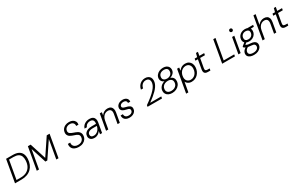

<svg xmlns="http://www.w3.org/2000/svg" viewBox="319 -2860 8065 5226"><g transform="rotate(-30 4351.5 -246.5)"><path d="M25 0 148 -700H355Q466 -700 534.5 -665Q603 -630 634 -563.5Q665 -497 660 -401Q656 -311 625.5 -237.5Q595 -164 540 -110.5Q485 -57 407.5 -28.5Q330 0 232 0ZM105 -58H242Q351 -58 426.5 -100Q502 -142 543 -217.5Q584 -293 588 -397Q592 -476 569 -530.5Q546 -585 491.5 -613.5Q437 -642 345 -642H208Z M709 0 833 -700H920L1083 -190H1084L1426 -700H1515L1392 0H1322L1425 -583H1424L1098 -100H1037L883 -582H882L779 0Z M2029 12Q1955 12 1901 -14Q1847 -40 1822 -90Q1797 -140 1807 -210H1880Q1871 -162 1888.5 -125.5Q1906 -89 1944.5 -68Q1983 -47 2037 -47Q2093 -47 2132 -66Q2171 -85 2192.5 -119Q2214 -153 2215 -198Q2217 -228 2206 -248Q2195 -268 2176 -282.5Q2157 -297 2130.5 -307.5Q2104 -318 2074.5 -327.5Q2045 -337 2015 -349Q1946 -374 1915 -415Q1884 -456 1886 -511Q1889 -570 1920 -615.5Q1951 -661 2005 -686.5Q2059 -712 2129 -712Q2193 -712 2239.5 -687.5Q2286 -663 2308 -619.5Q2330 -576 2320 -520H2248Q2254 -559 2239.5 -588.5Q2225 -618 2194 -635Q2163 -652 2120 -652Q2073 -652 2038 -635Q2003 -618 1982.5 -588.5Q1962 -559 1960 -520Q1959 -495 1967.5 -476.5Q1976 -458 1993.5 -445Q2011 -432 2035 -421Q2059 -410 2088 -400Q2117 -390 2149 -378Q2181 -367 2207 -351Q2233 -335 2252 -313.5Q2271 -292 2280.5 -264.5Q2290 -237 2288 -202Q2286 -140 2253.5 -91.5Q2221 -43 2164 -15.5Q2107 12 2029 12Z M2521 12Q2464 12 2428.5 -7.5Q2393 -27 2377 -59Q2361 -91 2363 -126Q2365 -181 2396.5 -220.5Q2428 -260 2482.5 -280.5Q2537 -301 2609 -301H2744Q2753 -350 2743 -383Q2733 -416 2706.5 -432Q2680 -448 2639 -448Q2587 -448 2544 -421.5Q2501 -395 2483 -344H2409Q2425 -398 2461.5 -434.5Q2498 -471 2547 -489.5Q2596 -508 2648 -508Q2714 -508 2755 -483Q2796 -458 2811 -412.5Q2826 -367 2815 -305L2762 0H2698L2709 -93H2708Q2694 -72 2675.5 -52.5Q2657 -33 2634.5 -19Q2612 -5 2583.5 3.5Q2555 12 2521 12ZM2536 -50Q2573 -50 2605.5 -64.5Q2638 -79 2664 -104Q2690 -129 2707.5 -161.5Q2725 -194 2732 -230L2734 -241H2603Q2551 -241 2514 -227.5Q2477 -214 2457.5 -190Q2438 -166 2437 -133Q2435 -95 2459.5 -72.5Q2484 -50 2536 -50Z M2887 0 2975 -496H3039L3028 -406H3029Q3061 -455 3111 -481.5Q3161 -508 3217 -508Q3280 -508 3318 -481Q3356 -454 3369.5 -405.5Q3383 -357 3371 -293L3319 0H3249L3299 -285Q3314 -363 3288 -405Q3262 -447 3194 -447Q3150 -447 3111 -426Q3072 -405 3044.5 -364.5Q3017 -324 3004 -265L2957 0Z M3621 12Q3562 12 3519 -9Q3476 -30 3454.5 -68.5Q3433 -107 3437 -162H3508Q3507 -131 3519 -105.5Q3531 -80 3559 -65Q3587 -50 3633 -50Q3671 -50 3698.5 -61.5Q3726 -73 3742 -94Q3758 -115 3759 -144Q3760 -170 3746.5 -185.5Q3733 -201 3707 -210Q3681 -219 3644 -226Q3617 -231 3590 -241Q3563 -251 3541.5 -266Q3520 -281 3507.5 -304Q3495 -327 3496 -357Q3498 -400 3523.5 -434Q3549 -468 3593 -488Q3637 -508 3692 -508Q3768 -508 3813.5 -469.5Q3859 -431 3854 -357H3783Q3786 -398 3760 -422Q3734 -446 3683 -446Q3635 -446 3603.5 -423.5Q3572 -401 3570 -366Q3569 -345 3582 -330.5Q3595 -316 3619.5 -306.5Q3644 -297 3678 -289Q3708 -283 3736.5 -273Q3765 -263 3787 -248Q3809 -233 3821.5 -210Q3834 -187 3832 -153Q3831 -104 3803 -66.5Q3775 -29 3728 -8.5Q3681 12 3621 12Z M4190 0 4198 -48Q4307 -123 4386.5 -189Q4466 -255 4518 -312.5Q4570 -370 4596.5 -422.5Q4623 -475 4625 -525Q4627 -557 4616.5 -586Q4606 -615 4580 -633.5Q4554 -652 4507 -652Q4459 -652 4422.5 -630Q4386 -608 4364.5 -572.5Q4343 -537 4336 -495H4268Q4280 -562 4315.5 -610.5Q4351 -659 4403 -685.5Q4455 -712 4516 -712Q4571 -712 4612.5 -691Q4654 -670 4676.5 -629.5Q4699 -589 4696 -530Q4694 -485 4677 -441Q4660 -397 4629 -352.5Q4598 -308 4551.5 -261.5Q4505 -215 4444 -164.5Q4383 -114 4307 -59H4655L4645 0Z M4964 12Q4901 12 4853 -10.5Q4805 -33 4779.5 -74Q4754 -115 4756 -171Q4758 -220 4782 -261.5Q4806 -303 4846 -332Q4886 -361 4936 -372Q4885 -390 4859 -428Q4833 -466 4835 -510Q4837 -569 4871 -614.5Q4905 -660 4960.5 -686Q5016 -712 5083 -712Q5145 -712 5187.5 -690.5Q5230 -669 5251.5 -631.5Q5273 -594 5271 -544Q5269 -501 5249 -467.5Q5229 -434 5195 -410Q5161 -386 5119 -372Q5178 -356 5206 -312Q5234 -268 5231 -211Q5228 -144 5191.5 -94Q5155 -44 5095 -16Q5035 12 4964 12ZM4973 -51Q5027 -51 5068.5 -71Q5110 -91 5134 -126.5Q5158 -162 5160 -210Q5163 -275 5124 -306Q5085 -337 5019 -337Q4968 -337 4925 -318Q4882 -299 4856 -263Q4830 -227 4828 -176Q4825 -118 4863 -84.5Q4901 -51 4973 -51ZM5037 -399Q5076 -399 5112.5 -414.5Q5149 -430 5172.5 -461Q5196 -492 5198 -539Q5200 -581 5183.5 -605.5Q5167 -630 5138 -640Q5109 -650 5074 -650Q5027 -650 4990 -633.5Q4953 -617 4931.5 -586Q4910 -555 4908 -511Q4905 -456 4942 -427.5Q4979 -399 5037 -399Z M5279 215 5405 -496H5470L5460 -405H5461Q5482 -433 5510 -456.5Q5538 -480 5575 -494Q5612 -508 5659 -508Q5726 -508 5772 -478.5Q5818 -449 5841 -398.5Q5864 -348 5861 -284Q5858 -220 5835.5 -166.5Q5813 -113 5774.5 -72.5Q5736 -32 5685 -10Q5634 12 5573 12Q5532 12 5497.5 -2.5Q5463 -17 5439 -40Q5415 -63 5404 -89L5349 215ZM5581 -49Q5639 -49 5685 -78.5Q5731 -108 5759 -159.5Q5787 -211 5789 -277Q5792 -327 5775 -365.5Q5758 -404 5724.5 -425.5Q5691 -447 5644 -447Q5586 -447 5539 -417Q5492 -387 5464 -334.5Q5436 -282 5433 -216Q5430 -166 5447.5 -128.5Q5465 -91 5499.5 -70Q5534 -49 5581 -49Z M6091 0Q6042 0 6013 -15.5Q5984 -31 5974 -63.5Q5964 -96 5973 -147L6024 -436H5946L5957 -496H6035L6065 -611H6126L6105 -496H6256L6245 -436H6095L6043 -147Q6034 -97 6051.5 -78.5Q6069 -60 6117 -60H6177L6166 0Z M6536 0 6659 -700H6729L6616 -57H6947L6937 0Z M7046 0 7133 -496H7203L7116 0ZM7199 -617Q7177 -617 7162.5 -632Q7148 -647 7148 -669Q7148 -692 7163 -706Q7178 -720 7199 -720Q7220 -720 7235 -706Q7250 -692 7250 -669Q7250 -647 7234.5 -632Q7219 -617 7199 -617Z M7411 227Q7350 227 7303.5 210Q7257 193 7231.5 161.5Q7206 130 7208 85Q7209 56 7221 28Q7233 0 7258.5 -26Q7284 -52 7323 -73L7376 -49Q7330 -24 7306.5 6.5Q7283 37 7282 74Q7281 102 7296.5 123Q7312 144 7343.5 155.5Q7375 167 7421 167Q7498 167 7542 134.5Q7586 102 7587 51Q7589 21 7565 -3.5Q7541 -28 7471 -32Q7422 -35 7386.5 -41.5Q7351 -48 7326 -57Q7301 -66 7282.5 -78.5Q7264 -91 7251 -105L7255 -129L7359 -211L7411 -188L7315 -109L7324 -141Q7337 -131 7350 -123.5Q7363 -116 7379.5 -110Q7396 -104 7420.5 -100Q7445 -96 7483 -94Q7553 -89 7592.5 -68.5Q7632 -48 7647 -18Q7662 12 7660 46Q7659 95 7627.5 136Q7596 177 7541 202Q7486 227 7411 227ZM7477 -158Q7420 -158 7382 -178Q7344 -198 7325.5 -232Q7307 -266 7309 -308Q7312 -365 7342 -410Q7372 -455 7423 -481.5Q7474 -508 7538 -508Q7595 -508 7633 -488.5Q7671 -469 7689 -435Q7707 -401 7705 -358Q7703 -302 7673 -256.5Q7643 -211 7592 -184.5Q7541 -158 7477 -158ZM7487 -218Q7550 -218 7590.5 -255Q7631 -292 7634 -353Q7636 -399 7607.5 -423.5Q7579 -448 7528 -448Q7464 -448 7424 -411.5Q7384 -375 7381 -314Q7379 -268 7407 -243Q7435 -218 7487 -218ZM7605 -433 7590 -496H7795L7785 -441Z M7805 0 7930 -715H7999L7944 -406H7945Q7979 -455 8029 -481.5Q8079 -508 8135 -508Q8192 -508 8231 -485Q8270 -462 8286 -414.5Q8302 -367 8289 -293L8237 0H8167L8217 -285Q8231 -367 8204 -407Q8177 -447 8112 -447Q8067 -447 8027 -425Q7987 -403 7959 -361Q7931 -319 7920 -257L7875 0Z M8538 0Q8489 0 8460 -15.5Q8431 -31 8421 -63.5Q8411 -96 8420 -147L8471 -436H8393L8404 -496H8482L8512 -611H8573L8552 -496H8703L8692 -436H8542L8490 -147Q8481 -97 8498.5 -78.5Q8516 -60 8564 -60H8624L8613 0Z"/></g></svg>

Font: DM Sans 28pt Light
Style: Italic
Weight: 300
Italic angle: -10°
Version: Version 4.004;gftools[0.9.30]